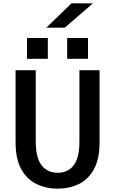

<svg xmlns="http://www.w3.org/2000/svg" viewBox="-20 -1121 690 1152"><path d="M326 11Q257.5 11 200.2 -16.2Q143 -43.5 108.2 -104.8Q73.5 -166 73.5 -268V-700H194.5V-273.5Q194.5 -174 229.5 -129.2Q264.5 -84.5 326 -84.5Q388 -84.5 422.2 -129.2Q456.5 -174 456.5 -273.5V-700H577.5V-268Q577.5 -166 543.2 -104.8Q509 -43.5 452 -16.2Q395 11 326 11ZM142 -893H267V-768H142ZM383 -893H508V-768H383ZM368.5 -955H258L409 -1101H537.5Z"/></svg>

Font: Trispace Medium
Style: Regular
Weight: 500
Designer: Tyler Finck
Foundry: Etcetera Type Company
Version: Version 1.210; ttfautohint (v1.8.3)